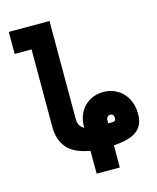

<svg xmlns="http://www.w3.org/2000/svg" viewBox="-127 -821 853 1043"><g transform="rotate(-15 300.0 -300.0)"><path d="M285 4.5Q198 -9.5 158.2 -54.5Q118.5 -99.5 118.5 -174V-610H23.5V-734H252.5V-610V-182Q252.5 -141.5 284.5 -125V-129Q284.5 -175 303.8 -210.8Q323 -246.5 357 -266.2Q391 -286 434.5 -286Q478 -286 512.8 -265.2Q547.5 -244.5 567.2 -207.5Q587 -170.5 587 -123Q587 -81.5 570.5 -54Q554 -26.5 516.5 -10.8Q479 5 416 9L415.5 133.5H285.5ZM439 -114.5Q451.5 -114.5 455.5 -119.8Q459.5 -125 459.5 -134.5Q459.5 -144.5 454.5 -150.8Q449.5 -157 440 -157Q430.5 -157 423.8 -150.2Q417 -143.5 417 -133.5V-114.5Z"/></g></svg>

Font: JuliaMono ExtraBold
Style: Regular
Weight: 800
Monospace: yes
Designer: cormullion
Foundry: corm
Version: Version 0.055; ttfautohint (v1.8.4)